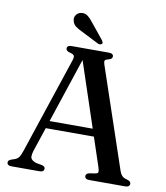

<svg xmlns="http://www.w3.org/2000/svg" viewBox="-95 -965 900 1043"><g transform="rotate(10 355.0 -443.5)"><path d="M172 -278H469.5L472.5 -236.5H167.5ZM219 -17.5Q219 -10 213.2 -5Q207.5 0 194.5 0H40Q27 0 21 -4.8Q15 -9.5 15 -17.5Q15 -23.5 18.8 -27.8Q22.5 -32 33 -36L52.5 -42.5Q66.5 -48.5 74 -59.2Q81.5 -70 90.5 -97.5L266 -624Q272 -642 268.8 -650Q265.5 -658 247.5 -662.5Q234 -666 228.5 -670.8Q223 -675.5 223 -683Q223 -691 229.2 -695.5Q235.5 -700 248 -700H454Q466.5 -700 472.5 -695.5Q478.5 -691 478.5 -683Q478.5 -675.5 473.2 -670.8Q468 -666 455 -663Q441 -659.5 438.2 -653.5Q435.5 -647.5 440 -633.5L626 -83Q632.5 -62.5 642 -52.5Q651.5 -42.5 669 -38.5Q682.5 -34.5 687 -30Q691.5 -25.5 691.5 -17.5Q691.5 -10 685.2 -5Q679 0 666.5 0H468Q455.5 0 449.5 -5Q443.5 -10 443.5 -17.5Q443.5 -24.5 448 -29Q452.5 -33.5 462.5 -36L497.5 -41.5Q510 -44.5 510.5 -52.8Q511 -61 505 -79L313.5 -654L328 -661L142.5 -103Q137 -84.5 137 -73Q137 -61.5 144.5 -54.2Q152 -47 167 -41.5L200 -35.5Q210 -33 214.5 -29Q219 -25 219 -17.5ZM337.5 -842.5 404.5 -760Q408 -755 410 -749.8Q412 -744.5 408 -740Q404 -736.5 398 -736Q392 -735.5 386.5 -738L290 -787Q267.5 -797 253 -808.5Q238.5 -820 235 -838.5Q230.5 -853 239.2 -867.5Q248 -882 266 -886Q287 -890.5 303.8 -878Q320.5 -865.5 337.5 -842.5Z"/></g></svg>

Font: Fraunces 17pt
Style: Regular
Weight: 400
Version: Version 1.000;[b76b70a41]